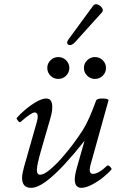

<svg xmlns="http://www.w3.org/2000/svg" viewBox="-20 -889 573 922"><path d="M129 13Q86 13 86 -35Q86 -53 95 -86L157 -304Q169 -349 146 -349Q131 -349 78 -303Q74 -299 66 -309.5Q58 -320 60 -322Q76 -341 102 -363Q128 -385 155.5 -400.5Q183 -416 202 -416Q231 -416 231 -375Q231 -364 229 -351.5Q227 -339 221 -318L177 -166Q157 -95 157 -74Q157 -50 173 -50Q190 -50 217 -72Q244 -94 274 -127.5Q304 -161 331.5 -198Q359 -235 378 -265Q393 -289 409 -324.5Q425 -360 441 -405Q445 -416 470 -416Q501 -416 501 -407L418 -109Q409 -80 411.5 -67Q414 -54 426 -54Q453 -54 494 -93Q499 -98 508.5 -88.5Q518 -79 515 -75Q502 -59 476 -38Q450 -17 421 -2Q392 13 371 13Q339 13 339 -28Q339 -37 341 -49Q343 -61 350 -87L386 -213Q337 -151 290 -100Q243 -49 201.5 -18Q160 13 129 13ZM260 -510Q238 -510 222.5 -525.5Q207 -541 207 -563Q207 -584 222.5 -599.5Q238 -615 260 -615Q282 -615 297.5 -599.5Q313 -584 313 -563Q313 -541 297.5 -525.5Q282 -510 260 -510ZM436 -510Q414 -510 398.5 -525.5Q383 -541 383 -563Q383 -584 398.5 -599.5Q414 -615 436 -615Q458 -615 473.5 -599.5Q489 -584 489 -563Q489 -541 473.5 -525.5Q458 -510 436 -510ZM339 -685Q327 -673 317 -672.5Q307 -672 303.5 -679.5Q300 -687 309 -700L427 -861Q435 -872 448.5 -867.5Q462 -863 470 -851Q478 -839 469 -829Z"/></svg>

Font: Junicode SmExp
Style: Italic
Weight: 400
Width: 6
Italic angle: -11°
Designer: Peter S. Baker
Version: Version 2.205; ttfautohint (v1.8.4)